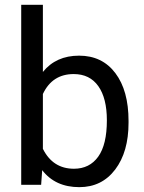

<svg xmlns="http://www.w3.org/2000/svg" viewBox="-20 -770 601 800"><path d="M515.6 -258.3Q515.6 -137.2 460 -63.7Q404.3 9.8 310.5 9.8Q210.4 9.8 155.8 -61L151.4 0H68.4V-750H158.7V-470.2Q213.4 -538.1 309.6 -538.1Q405.8 -538.1 460.7 -465.3Q515.6 -392.6 515.6 -266.1ZM425.3 -268.6Q425.3 -360.8 389.6 -411.1Q354 -461.4 287.1 -461.4Q197.8 -461.4 158.7 -378.4V-149.9Q200.2 -66.9 288.1 -66.9Q353 -66.9 389.2 -117.2Q425.3 -167.5 425.3 -268.6Z"/></svg>

Font: Roboto-o
Style: o-Regular
Weight: 400
Designer: Google
Version: Version 2.134; 2016; ttfautohint (v1.6)